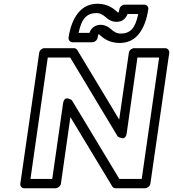

<svg xmlns="http://www.w3.org/2000/svg" viewBox="-20 -983 926 1028"><path d="M88.9 0 189.9 -700.2Q191.4 -710.9 200 -718Q208.5 -725.1 217.8 -725.1H375Q387.7 -725.1 394 -714.8L618.2 -342.8L669.9 -700.2Q671.4 -710.9 680.2 -718Q689 -725.1 698.2 -725.1H863.8Q874.5 -725.1 881.1 -717Q887.7 -709 886.2 -700.2L785.2 0Q783.7 10.7 774.4 17.8Q765.1 24.9 755.9 24.9H599.1Q586.9 24.9 581.1 15.1L356.9 -356L306.2 0Q304.7 10.7 295.4 17.8Q286.1 24.9 276.9 24.9H109.9Q99.1 24.9 93.3 17.1Q87.4 9.3 88.9 0ZM143.1 -24.9H259.8L317.9 -431.2Q319.8 -443.8 325.4 -450.2Q331.1 -456.5 337.6 -456.3Q344.2 -456.1 350.6 -453.9Q356.9 -451.7 361.3 -448.7L365.2 -445.8L619.1 -24.9H738.8L832 -674.8H715.8L658.2 -268.1Q656.2 -255.4 650.6 -249Q645 -242.7 638.2 -242.9Q631.3 -243.2 625 -245.1Q618.7 -247.1 614.3 -250L609.9 -252.9L356 -674.8H235.8ZM347.2 -782.2Q359.9 -866.7 399.2 -914.8Q438.5 -962.9 502.9 -962.9Q522.9 -962.9 541 -958Q559.1 -953.1 571 -946.3Q583 -939.5 592 -932.6Q601.1 -925.8 606 -920.9L610.8 -916H613.8Q616.7 -918.9 619.1 -933.1Q620.6 -943.8 629.6 -950.9Q638.7 -958 647.9 -958H752.9Q763.7 -958 769.5 -950.2Q775.4 -942.4 773.9 -933.1Q761.2 -848.1 722.9 -800.5Q684.6 -752.9 620.1 -752.9Q599.6 -752.9 581.1 -757.8Q562.5 -762.7 550.3 -769.5Q538.1 -776.4 529.1 -783.2Q520 -790 515.1 -794.9Q510.3 -799.8 509.8 -799.8H507.8Q505.4 -797.4 502.9 -782.2Q501.5 -771.5 492.4 -764.2Q483.4 -756.8 474.1 -756.8H368.2Q357.4 -756.8 351.6 -764.9Q345.7 -772.9 347.2 -782.2ZM400.9 -807.1H459Q466.8 -830.1 484.9 -840.8Q500.5 -850.1 517.1 -850.1Q535.6 -850.1 550.8 -842.8Q565.9 -835.4 574.5 -826.7Q583 -817.9 596.9 -810.5Q610.8 -803.2 627 -803.2Q664.1 -803.2 686 -826.2Q708 -849.1 720.2 -908.2H663.1Q653.8 -885.3 639.2 -876Q625 -866.2 604 -866.2Q585.9 -866.2 571 -873.5Q556.2 -880.9 547.4 -889.6Q538.6 -898.4 525.1 -905.8Q511.7 -913.1 496.1 -913.1Q459 -913.1 436 -889.6Q413.1 -866.2 400.9 -807.1Z"/></svg>

Font: Trueno Bold Outline
Style: Italic
Weight: 700
Width: 6
Designer: Julieta Ulanovsky
Foundry: Julieta Ulanovsky
Version: Version 3.001b | FøM Fix